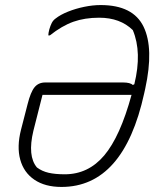

<svg xmlns="http://www.w3.org/2000/svg" viewBox="-20 -729 640 759"><path d="M378 -709Q506 -709 547.5 -623.5Q589 -538 554 -378L550 -360Q469 10 223 10Q158 10 116 -18.5Q74 -47 60 -98Q46 -149 63 -216L89 -317Q101 -365 116.5 -384Q132 -403 159 -403H466Q495 -403 505 -393L511 -396Q542 -522 505 -610Q455 -659 372 -659Q315 -659 270 -643Q225 -627 177 -589H171Q171 -598 175 -613Q179 -627 184.5 -638Q190 -649 200 -656Q219 -671 249 -683Q279 -695 313 -702Q347 -709 378 -709ZM236 -40Q329 -40 392 -114.5Q455 -189 500 -354H148L112 -212Q88 -112 126 -67Q146 -52 172 -46Q198 -40 236 -40Z"/></svg>

Font: Recursive Sn Csl St Lt
Style: Italic
Weight: 300
Italic angle: -15°
Version: Version 1.079;hotconv 1.0.112;makeotfexe 2.5.65598; ttfautoh